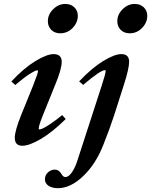

<svg xmlns="http://www.w3.org/2000/svg" viewBox="-20 -735 774 983"><path d="M288.1 -564.5Q260.3 -564.5 242.7 -582Q225.1 -599.6 225.1 -626.5Q225.1 -661.1 252.4 -688Q279.8 -714.8 314 -714.8Q342.3 -714.8 360.4 -697.8Q378.4 -680.7 378.4 -653.8Q378.4 -619.6 352.1 -592Q325.7 -564.5 288.1 -564.5ZM643.6 -564.5Q615.7 -564.5 598.1 -582Q580.6 -599.6 580.6 -626.5Q580.6 -661.1 607.9 -688Q635.3 -714.8 669.4 -714.8Q697.8 -714.8 715.8 -697.8Q733.9 -680.7 733.9 -653.8Q733.9 -619.6 707.5 -592Q681.2 -564.5 643.6 -564.5ZM94.7 11.2Q55.7 11.2 55.7 -29.3Q55.7 -64.5 87.9 -145L148.9 -295.4Q174.8 -361.3 174.8 -371.1Q174.8 -375 169.9 -375Q161.1 -375 132.3 -356.7Q103.5 -338.4 58.1 -299.8L38.1 -317.9Q102.5 -386.7 161.4 -422.4Q220.2 -458 254.4 -458Q295.9 -458 295.9 -418.9Q295.9 -381.3 263.7 -303.7L200.2 -146.5Q178.2 -92.3 178.2 -76.2Q178.2 -72.3 181.6 -72.3Q187.5 -72.3 200.4 -78.1Q213.4 -84 239.7 -101.6Q266.1 -119.1 298.3 -146L316.4 -125.5Q248 -58.1 189 -23.4Q129.9 11.2 94.7 11.2ZM276.4 228.5Q247.1 228.5 228.5 216.1Q210 203.6 210 183.1Q210 161.6 225.6 147.5Q241.2 133.3 261.2 133.3Q281.7 133.3 294.9 156.2Q303.2 171.4 314.9 171.4Q332 171.4 348.9 146.2Q365.7 121.1 377.4 83.5L500.5 -295.9Q521 -358.4 521 -372.1Q521 -376 517.6 -376Q494.6 -376 405.8 -300.3L385.3 -318.4Q449.7 -386.7 508.1 -422.4Q566.4 -458 601.1 -458Q641.1 -458 641.1 -418.9Q641.1 -384.8 615.2 -303.7L564.5 -145Q540.5 -71.8 507.8 9.8Q468.8 107.4 404.5 168Q340.3 228.5 276.4 228.5Z"/></svg>

Font: Elstob 8pt
Style: Bold Italic
Weight: 700
Italic angle: -20°
Designer: Peter S. Baker
Version: Version 1.015